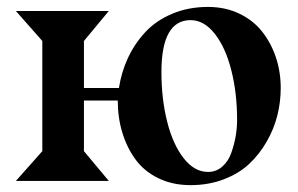

<svg xmlns="http://www.w3.org/2000/svg" viewBox="-20 -522 860 554"><path d="M529.8 -463.9Q445.8 -463.9 445.8 -314Q445.8 -236.3 462.4 -170.7Q479 -105 510 -65.4Q541 -25.9 580.1 -25.9Q604 -25.9 621.6 -41.5Q639.2 -57.1 647.7 -81.8Q656.2 -106.4 660.2 -129.9Q664.1 -153.3 664.1 -175.8Q664.1 -253.4 647.5 -319.1Q630.9 -384.8 599.9 -424.3Q568.8 -463.9 529.8 -463.9ZM790 -268.1Q790 -228 780.3 -189Q770.5 -149.9 749.5 -113.3Q728.5 -76.7 698.7 -48.8Q668.9 -21 625.2 -4.4Q581.5 12.2 529.8 12.2Q478 12.2 437.3 -7.6Q396.5 -27.3 371.3 -61.5Q346.2 -95.7 333 -139.2Q319.8 -182.6 319.8 -231.9H222.2V-85.9L293.9 0H25.9L102.1 -85.9V-403.8L25.9 -490.2H293.9L222.2 -403.8V-268.1H323.2Q330.1 -313.5 348.9 -354.2Q367.7 -395 398.7 -428.7Q429.7 -462.4 476.6 -482.2Q523.4 -502 580.1 -502Q630.4 -502 670.9 -482.4Q711.4 -462.9 737.1 -429.9Q762.7 -397 776.4 -355.5Q790 -314 790 -268.1Z"/></svg>

Font: Bluu Next
Style: Bold
Weight: 700
Designer: Jean-Baptiste Morizot, Igor Stepanchenko (Cyrillic)
Foundry: Igor Stepanchenko
Version: Version 1.005